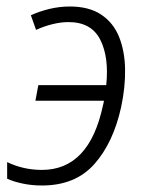

<svg xmlns="http://www.w3.org/2000/svg" viewBox="-20 -561 445 591"><path d="M109 10Q78 10 49.5 4Q21 -2 2 -11V-62Q52 -38 109 -38Q255 -38 297 -237Q299 -244 300 -251H89L98 -299H307Q316 -385 288.5 -439Q261 -493 191 -493Q167 -493 141 -486.5Q115 -480 91 -469L75 -514Q101 -526 132 -533.5Q163 -541 195 -541Q254 -541 291.5 -516Q329 -491 346.5 -447.5Q364 -404 365 -348.5Q366 -293 353 -232Q329 -122 270.5 -56Q212 10 109 10Z"/></svg>

Font: Noto Sans SemiCondensed Light
Style: Italic
Weight: 300
Width: 4
Italic angle: -12°
Designer: Monotype Design Team
Foundry: Monotype Imaging Inc.
Version: Version 2.013; ttfautohint (v1.8.4.7-5d5b)